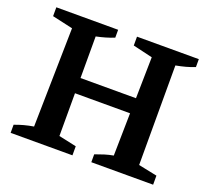

<svg xmlns="http://www.w3.org/2000/svg" viewBox="-113 -795 1025 937"><g transform="rotate(20 399.5 -326.0)"><path d="M28 0V-42Q75 -60 125 -68L135 -582L28 -606V-652H349V-611Q306 -594 257 -584V-368H545L549 -582L447 -606V-652H768V-611Q746 -602 722 -595.5Q698 -589 671 -584V-67L768 -47V0H447V-41Q471 -50 493.5 -57Q516 -64 539 -68L543 -289H257V-67L349 -47V0Z"/></g></svg>

Font: Piazzolla SemiBold
Style: Regular
Weight: 600
Designer: Juan Pablo del Peral
Foundry: Huerta Tipografica
Version: Version 1.330